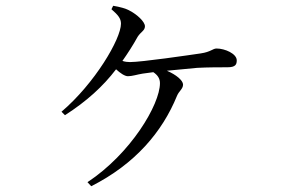

<svg xmlns="http://www.w3.org/2000/svg" viewBox="-20 -591 1040 665"><path d="M296 54C448 -23 542 -134 593 -259C600 -276 614 -283 614 -298C614 -312 591 -332 558 -346L663 -356C699 -358 744 -358 768 -358C796 -358 800 -368 800 -382C800 -405 759 -423 730 -423C717 -423 710 -411 675 -406C634 -400 471 -376 430 -376C422 -376 413 -377 404 -380C423 -407 441 -435 457 -464C468 -481 482 -485 482 -500C482 -516 454 -541 431 -553C416 -562 395 -567 372 -571L366 -559C389 -539 399 -527 399 -509C399 -456 308 -302 193 -204L205 -192C280 -240 337 -292 382 -351C396 -338 412 -327 423 -327C438 -327 455 -333 474 -336L511 -341C526 -331 534 -319 534 -303C534 -229 433 -59 283 40Z"/></svg>

Font: Harano Aji Mincho
Style: Regular
Weight: 400
Foundry: Masamichi Hosoda
Version: HaranoAjiMincho-Regular version 20230610;ttx 4.39.4